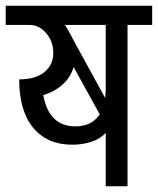

<svg xmlns="http://www.w3.org/2000/svg" viewBox="-30 -650 551 670"><path d="M501 -563H415V0H339V-186Q319 -165 288 -155Q257 -145 222 -145Q135 -145 86 -204Q37 -263 37 -373Q94 -373 125 -398.5Q156 -424 156 -465Q156 -505 131.5 -534Q107 -563 73 -563H-10V-630H501ZM197 -563 211 -539Q219 -525 222 -518L337 -308Q339 -328 339 -341V-563ZM318 -251 227 -416Q216 -380 188.5 -355Q161 -330 121 -318Q141 -209 233 -209Q290 -209 318 -251Z"/></svg>

Font: Pragati Narrow
Style: Regular
Weight: 400
Designer: Hector Gatti, Marcela Romero, Pablo Cosgaya and Nicolas Silva
Foundry: Omnibus-Type
Version: Version 1.010; ttfautohint (v1.3)